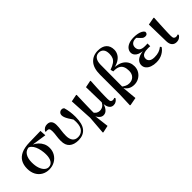

<svg xmlns="http://www.w3.org/2000/svg" viewBox="109 -1910 3215 3215"><g transform="rotate(-45 1716.5 -302.0)"><path d="M294.5 16.2Q222.9 16.2 165.1 -16.3Q107.3 -48.7 73.8 -110.2Q40.2 -171.8 40.2 -257.1Q40.2 -344.6 75.4 -407.2Q110.5 -469.7 186 -504.3Q261.4 -538.9 382.5 -541.4L645.6 -546.6L651.7 -437.5L363.8 -480.3L336.9 -493.5Q249.8 -494 209.4 -434.2Q168.9 -374.4 168.9 -277.8Q168.9 -194.4 189.4 -136.5Q209.8 -78.6 243 -48.6Q276.1 -18.7 314.2 -18.7Q371.3 -18.7 403 -66.6Q434.7 -114.5 434.7 -199.6Q434.7 -251.2 425.1 -302.6Q415.6 -354.1 396.8 -396.8Q378 -439.5 349.4 -466.3Q320.8 -493.2 283.2 -495.5L304.9 -504.5Q350.2 -496.4 394.6 -475.4Q439 -454.4 475.1 -420.2Q511.3 -385.9 533.4 -339.8Q555.4 -293.6 555.4 -235.7Q555.4 -165.4 521.5 -108.2Q487.5 -51.1 428.8 -17.5Q370.1 16.2 294.5 16.2Z M988.5 16.2Q883 16.2 825.5 -33.5Q767.9 -83.1 767.9 -186.6Q767.9 -246.7 775.9 -299.3Q783.9 -351.9 783.9 -397.3Q783.9 -441.7 772 -458.1Q760.1 -474.5 727.7 -474.5Q720.4 -474.5 713.9 -474Q707.3 -473.5 701.3 -471.5L694.8 -486.5Q715.7 -518.1 741.3 -533.1Q766.8 -548.2 802.5 -548.2Q856 -548.2 881.7 -516.1Q907.5 -484 907.5 -425.8Q907.5 -369.7 898.3 -310Q889.2 -250.4 889.2 -185.4Q889.2 -112.8 920.5 -69.6Q951.9 -26.4 1019.1 -26.4Q1086.5 -26.4 1131 -74.7Q1175.4 -123.1 1175.4 -228.2Q1175.4 -259.1 1171.8 -294.4Q1168.2 -329.7 1162.4 -362.1L1181.8 -361.2L1183.9 -270.9Q1144.9 -327.3 1122 -365.7Q1099.1 -404.1 1089.7 -431.2Q1080.2 -458.2 1080.2 -479.1Q1080.2 -512.9 1100.8 -532.4Q1121.4 -551.9 1150.3 -551.9Q1166.1 -551.9 1177 -546.7Q1188 -541.5 1196.6 -531.4Q1212.1 -480.2 1220.3 -421.8Q1228.6 -363.4 1228.6 -297.8Q1228.6 -133.7 1166.1 -58.7Q1103.7 16.2 988.5 16.2Z M1364.6 209.1 1389.8 -112.8 1367 -525.4 1493.4 -550.4 1501.2 -543.7Q1498.4 -458.5 1496.4 -394.8Q1494.4 -331 1493.3 -281.3Q1492.2 -231.6 1491.5 -190.3Q1490.9 -148.9 1490.9 -108.5L1466.6 -84.9L1499.4 188.3L1373.4 215.4ZM1818 16.2Q1769.8 16.2 1742.3 -21.4Q1714.8 -59 1710.9 -128.4V-132.1L1702.5 -525.4L1826.6 -550.4L1833.9 -543.7Q1828.4 -454.3 1825.4 -388.6Q1822.4 -323 1820.7 -275.1Q1818.9 -227.1 1818.8 -192Q1818.6 -156.9 1818.6 -129.6Q1818.6 -84 1831.9 -68.7Q1845.1 -53.4 1870.1 -53.4Q1882.9 -53.4 1892.8 -56.8Q1902.7 -60.2 1911.3 -64.5L1921.9 -45.1Q1905.3 -17.8 1879 -0.8Q1852.7 16.2 1818 16.2ZM1580.1 16.2Q1539.2 16.2 1506.6 -16.1Q1474 -48.4 1455.6 -96.3H1452.8L1480.5 -148.8Q1503.1 -112.1 1530 -96.5Q1556.8 -80.9 1590.2 -80.9Q1627.6 -80.9 1659.9 -100.7Q1692.2 -120.5 1715.1 -169.2L1726.7 -156.5H1723.2Q1704.5 -76.9 1668.6 -30.4Q1632.8 16.2 1580.1 16.2Z M2007.8 208.4 2017 -37.8V-507.3Q2017 -662.6 2087.5 -740.8Q2158 -819 2276 -819Q2376.5 -819 2429.5 -770.3Q2482.6 -721.6 2482.6 -633.4Q2482.6 -583.7 2456.9 -537.9Q2431.2 -492.2 2375.2 -459Q2319.2 -425.8 2226.8 -413V-426Q2377 -425.4 2451.6 -363Q2526.3 -300.6 2526.3 -197.9Q2526.3 -134.9 2495.9 -85.6Q2465.5 -36.4 2415.5 -8.6Q2365.5 19.3 2306.1 19.3Q2243.7 19.3 2197.7 -8.7Q2151.7 -36.6 2119 -100.4H2116.3L2126.7 -114.1Q2158 -88.1 2191.5 -72.3Q2224.9 -56.5 2263 -56.5Q2327.8 -56.5 2368 -97.2Q2408.2 -137.9 2408.2 -209.4Q2408.2 -268.6 2389.9 -309.5Q2371.5 -350.5 2328.8 -370.9Q2286.1 -391.4 2212.9 -388.7L2199.1 -440.3Q2266.5 -464.2 2305.3 -491Q2344 -517.9 2360.3 -554.3Q2376.6 -590.7 2376.6 -641Q2376.6 -715.2 2345.4 -749.6Q2314.1 -784.1 2262.4 -784.1Q2208.8 -784.1 2175.8 -743.3Q2142.9 -702.5 2141.4 -620.3L2138.5 -95.2L2134.3 -85L2160 188.3L2018.4 214.7Z M2833.9 16.2Q2772.5 16.2 2723.4 -1.2Q2674.4 -18.5 2645.9 -51.5Q2617.4 -84.5 2617.4 -130.8Q2617.4 -168.4 2640 -201.7Q2662.6 -235 2714.8 -257.1Q2767 -279.1 2855.4 -283.1V-274.3Q2740.6 -278.8 2690.1 -315.2Q2639.6 -351.5 2639.6 -404.7Q2639.6 -443.9 2663.9 -477.5Q2688.2 -511 2737.6 -531.5Q2787.1 -551.9 2862 -551.9Q2906 -551.9 2946.7 -543.9Q2987.5 -535.8 3017.9 -519.6Q3048.3 -503.3 3061.7 -479.2Q3063.2 -452.9 3049.8 -437.9Q3036.4 -422.9 3011.1 -422.9Q2989.6 -422.9 2971.6 -429.9Q2953.7 -436.8 2927.2 -466.1L2864.2 -533.9L2925.5 -534.8L2947.7 -509.1Q2920.5 -511.9 2901.4 -513.3Q2882.2 -514.7 2864.4 -514.7Q2812.6 -514.7 2782.6 -488.3Q2752.6 -461.8 2752.6 -416.3Q2752.6 -370.3 2783.5 -341.3Q2814.5 -312.4 2887.1 -312.4Q2901.8 -312.4 2915.7 -312.9Q2929.7 -313.4 2948.4 -314.4V-249.8Q2925.3 -251.6 2913.5 -251.6Q2901.7 -251.6 2892.3 -251.6Q2835.7 -251.6 2803.6 -239.1Q2771.6 -226.7 2758.3 -205.6Q2745.1 -184.5 2745.1 -156.2Q2745.1 -117.7 2775.4 -92.5Q2805.7 -67.3 2871.1 -67.3Q2931.3 -67.3 2975 -82.4Q3018.6 -97.5 3056.2 -127.9L3074.3 -106.5Q3041.7 -53.4 2978.5 -18.6Q2915.3 16.2 2833.9 16.2Z M3310.8 15.5Q3260.4 15.5 3229.6 -18.1Q3198.9 -51.7 3197.4 -119.2L3188.8 -522.4L3323.5 -547.4L3331.7 -540.7Q3326.3 -445.9 3322.9 -378.9Q3319.6 -311.9 3317.6 -265.3Q3315.6 -218.6 3314.9 -185.7Q3314.3 -152.8 3314.3 -126.4Q3314.3 -84 3329.6 -69.1Q3344.9 -54.2 3367.5 -54.2Q3381.7 -54.2 3392 -57.2Q3402.3 -60.2 3410.8 -64.5L3421.7 -46.8Q3412 -24.2 3382.4 -4.4Q3352.8 15.5 3310.8 15.5Z"/></g></svg>

Font: Noto Serif KR ExtraLight
Style: Regular
Weight: 200
Designer: Ryoko NISHIZUKA 西塚涼子 (kana & ideographs); Frank Grießhammer (Latin, Greek & Cyrillic); Wenlong ZHANG 张文龙 (bopomofo); San
Foundry: Adobe
Version: Version 2.002-H1;hotconv 1.1.0;makeotfexe 2.6.0